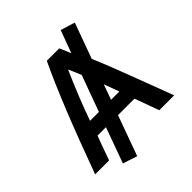

<svg xmlns="http://www.w3.org/2000/svg" viewBox="-238 -932 1194 1194"><g transform="rotate(-45 359.0 -334.5)"><path d="M494 -780 589 -751 504 -517Q532 -451 561.5 -375Q591 -299 639.5 -170.5Q688 -42 706 6H575L517 -154H372L276 111L181 80L266 -154H192Q183 -130 173 -103.5Q163 -77 152 -45Q141 -13 134 6H11Q182 -464 298 -706H407Q423 -672 439 -631ZM224 -252H302L389 -490Q369 -540 353 -574Q279 -407 224 -252ZM409 -252H482L445 -352Z"/></g></svg>

Font: Repo
Style: DemiBold
Weight: 600
Designer: Stefan Peev
Foundry: Context Ltd
Version: Version 001.000